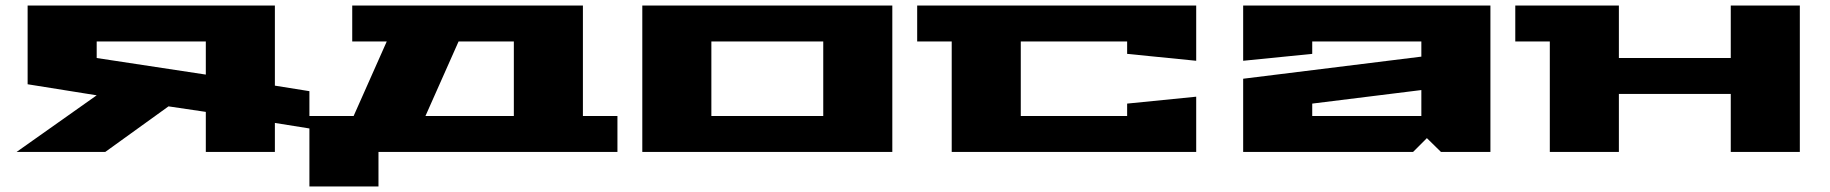

<svg xmlns="http://www.w3.org/2000/svg" viewBox="-20 -550 6625 695"><path d="M40 0 330 -205 80 -245V-530H975V-240L1100 -220V-85L975 -105V0H725V-145L590 -165L361 0ZM330 -340 725 -280V-400H330Z M1100 125V-130H1260L1380 -400H1255V-530H2090V-130H2215V0H1350V125ZM1520 -130H1840V-400H1640Z M2305 0V-530H3210V0ZM2555 -130H2960V-400H2555Z M3300 -400V-530H4310V-330L4060 -355V-400H3675V-130H4060V-175L4310 -200V0H3425V-400Z M4480 0V-265L5125 -345V-400H4730V-355L4480 -330V-530H5375V0H5196L5145 -50L5095 0ZM4730 -130H5125V-224L4730 -175Z M5465 -400V-530H5840V-340H6245V-530H6495V0H6245V-210H5840V0H5590V-400Z"/></svg>

Font: Stalinist One
Style: Regular
Weight: 400
Designer: Jovanny Lemonad
Foundry: Alexey Maslov, Jovanny Lemonad
Version: Version 3.004